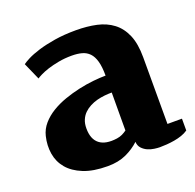

<svg xmlns="http://www.w3.org/2000/svg" viewBox="-106 -673 811 797"><g transform="rotate(-20 299.5 -274.0)"><path d="M40.5 -192.4Q47.4 -220.7 66.9 -243.2Q86.4 -265.6 113.8 -282.2Q141.1 -298.8 173.8 -310.3Q206.5 -321.8 239.7 -329.1Q272.9 -336.4 304 -339.6Q335 -342.8 359.4 -342.8Q359.4 -381.8 352.5 -406.2Q345.7 -430.7 332.3 -444.6Q318.8 -458.5 299.6 -463.6Q280.3 -468.8 255.4 -468.8Q223.6 -468.8 196.5 -463.6Q169.4 -458.5 148.2 -451.7Q127 -444.8 113 -437.7Q99.1 -430.7 93.8 -426.8L60.5 -502Q68.4 -508.3 88.4 -518.6Q108.4 -528.8 139.9 -538.6Q171.4 -548.3 213.6 -555.2Q255.9 -562 307.6 -562Q356.9 -562 398.2 -553Q439.5 -543.9 469.2 -521.2Q499 -498.5 515.6 -459.7Q532.2 -420.9 532.2 -361.3V-66.4H596.2V-14.2Q583.5 -5.4 567.6 0Q551.8 5.4 534.7 8.3Q517.6 11.2 500.7 12.5Q483.9 13.7 469.7 13.7Q460.4 13.7 445.8 11.7Q431.2 9.8 417.2 3.7Q403.3 -2.4 393.1 -13.4Q382.8 -24.4 381.8 -42Q356.4 -18.1 321.8 -2.2Q287.1 13.7 240.2 13.7Q176.3 13.7 133.5 -3.7Q90.8 -21 66.9 -49.6Q43 -78.1 36.9 -115.5Q30.8 -152.8 40.5 -192.4ZM209.5 -163.6Q209.5 -116.2 236.3 -95.2Q263.2 -74.2 314.9 -81.5Q328.1 -83.5 338.9 -88.6Q349.6 -93.8 358.9 -100.6Q358.9 -142.6 359.1 -184.3Q359.4 -226.1 359.4 -268.1Q344.2 -268.1 327.1 -266.4Q310.1 -264.6 293.5 -260.3Q276.9 -255.9 261.7 -248Q246.6 -240.2 234.9 -228.8Q223.1 -217.3 216.3 -201.2Q209.5 -185.1 209.5 -163.6Z"/></g></svg>

Font: Merriweather
Style: Heavy
Weight: 900
Version: Version 1.003